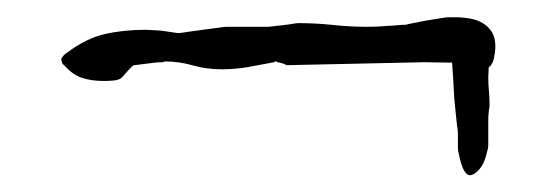

<svg xmlns="http://www.w3.org/2000/svg" viewBox="-20 -300 652 225"><path d="M51.8 -230.5Q51.8 -231.9 54.2 -234.6Q56.6 -237.3 58.6 -238.3Q80.6 -254.9 102.5 -260Q124.5 -265.1 150.9 -265.1Q153.3 -265.1 159.9 -264.6Q166.5 -264.2 168 -264.2Q168.5 -264.2 171.6 -263.7Q174.8 -263.2 178.5 -262.7Q182.1 -262.2 185.1 -261.7Q188 -261.2 189 -261.2Q190.4 -261.2 193.6 -261.7Q196.8 -262.2 200.4 -262.7Q204.1 -263.2 207.3 -263.7Q210.4 -264.2 211.4 -264.2Q214.4 -264.6 219.7 -265.4Q225.1 -266.1 230.5 -266.8Q235.8 -267.6 240 -268.1Q244.1 -268.6 244.6 -268.6H294.4Q294.9 -268.6 298.1 -269Q301.3 -269.5 304.9 -269.8Q308.6 -270 311.8 -270.5Q314.9 -271 315.4 -271Q316.9 -271 322.3 -272Q327.6 -272.9 330.1 -272.9Q349.6 -272.9 369.9 -270.8Q390.1 -268.6 409.2 -268.6Q418 -268.6 424.6 -269Q431.2 -269.5 436.5 -269.8Q441.9 -270 446.3 -270.5Q450.7 -271 455.6 -271Q457 -271.5 464.1 -272.9Q471.2 -274.4 479.2 -275.9Q487.3 -277.3 494.4 -278.3Q501.5 -279.3 503.9 -279.8H513.2Q522 -279.8 530.5 -278.3Q539.1 -276.9 545.7 -272.9Q552.2 -269 556.4 -262.5Q560.5 -255.9 560.5 -245.6Q560.5 -242.7 560.1 -239Q559.6 -235.4 558.8 -231.7Q558.1 -228 556.4 -225.1Q554.7 -222.2 552.7 -221.2Q552.7 -218.3 552.5 -215.6Q552.2 -212.9 552.2 -209.5Q552.2 -200.7 553 -192.9Q553.7 -185.1 553.7 -177.2Q553.7 -174.8 553.2 -172.4Q552.7 -169.9 552.7 -168Q552.2 -164.1 552.2 -160.9Q552.2 -157.7 552.2 -153.8V-137.7Q552.2 -133.8 552.2 -130.1Q552.2 -126.5 551.3 -124Q547.9 -108.4 541.7 -101.6Q535.6 -94.7 530.8 -94.7Q522.5 -94.7 517.6 -120.1Q516.6 -123 516.6 -127Q516.6 -130.9 516.6 -135.3Q516.6 -139.6 516.6 -143.6Q516.6 -147.5 515.6 -152.8Q514.6 -160.6 513.9 -168.7Q513.2 -176.8 512.2 -186.5Q511.7 -195.8 511.2 -205.6Q510.7 -215.3 509.8 -226.6Q502.9 -226.6 494.9 -226.8Q486.8 -227.1 477.5 -227.1L315.4 -223.6Q314.9 -224.6 310.8 -225.8Q306.6 -227.1 304.7 -227.1Q304.2 -228 304.2 -228H303.7Q301.3 -228 301.3 -227.1Q285.6 -224.1 270.5 -221.4Q255.4 -218.8 239.7 -218.8Q221.7 -218.8 205.8 -223.4Q189.9 -228 172.9 -228L170.9 -227.1Q167 -227.1 161.6 -226.6Q156.2 -226.1 150.9 -225.3Q145.5 -224.6 141.6 -224.1Q137.7 -223.6 137.2 -223.6Q136.2 -223.6 134 -221.4Q131.8 -219.2 129.4 -216.6Q127 -213.9 124.8 -211.4Q122.6 -209 122.1 -208.5Q118.7 -206.1 112.8 -205.6Q106.9 -205.1 102.1 -205.1Q87.4 -205.1 76.2 -208.7Q64.9 -212.4 55.2 -223.6Q53.2 -224.6 52.5 -227.3Q51.8 -230 51.8 -230.5Z"/></svg>

Font: IM FELL English
Style: Regular
Weight: 400
Designer: Igino Marini
Foundry: Igino Marini
Version: 3.00